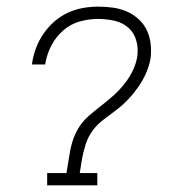

<svg xmlns="http://www.w3.org/2000/svg" viewBox="-20 -558 540 578"><path d="M122 0V-37H180L188 -85Q191 -108 197.5 -130Q204 -152 216 -172Q228 -192 246 -208Q264 -224 283 -238.5Q302 -253 320 -269Q338 -285 353 -303.5Q368 -322 378.5 -343Q389 -364 393 -386Q397 -411 390.5 -435Q384 -459 366.5 -474.5Q349 -490 324.5 -495.5Q300 -501 275 -501Q248 -501 220.5 -493.5Q193 -486 171 -467Q149 -448 135.5 -422.5Q122 -397 117 -370Q117 -368 116.5 -366.5Q116 -365 116 -364H76Q77 -366 77 -367.5Q77 -369 77 -371Q81 -394 89.5 -416Q98 -438 112 -458Q126 -478 144.5 -494Q163 -510 185 -520Q207 -530 230 -534Q253 -538 275 -538Q298 -538 320 -535Q342 -532 361.5 -523.5Q381 -515 397 -500.5Q413 -486 422 -467Q431 -448 433.5 -425.5Q436 -403 433 -381Q429 -359 419.5 -337.5Q410 -316 396.5 -296.5Q383 -277 366.5 -259.5Q350 -242 331 -227.5Q312 -213 292.5 -198.5Q273 -184 259 -165Q245 -146 238 -124Q231 -102 227 -80L220 -37H273V0Z"/></svg>

Font: Iosevka Slab XLtObl
Style: Regular
Weight: 200
Italic angle: -9°
Monospace: yes
Designer: Belleve Invis
Foundry: Belleve Invis
Version: Version 11.1.1; ttfautohint (v1.8.3)